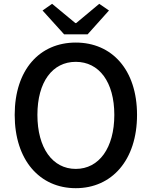

<svg xmlns="http://www.w3.org/2000/svg" viewBox="-20 -973 794 1006"><path d="M377 13C566 13 698 -134 698 -371C698 -608 566 -750 377 -750C188 -750 57 -608 57 -371C57 -134 188 13 377 13ZM377 -88C255 -88 176 -198 176 -371C176 -544 255 -649 377 -649C499 -649 579 -544 579 -371C579 -198 499 -88 377 -88ZM316 -793H439L551 -918L500 -953L379 -852H375L253 -953L203 -918Z"/></svg>

Font: Noto Sans Japanese Medium
Style: Regular
Weight: 500
Designer: Ryoko NISHIZUKA (kana & ideographs); Paul D. Hunt (Latin, Greek & Cyrillic); Wenlong ZHANG (bopomofo); Sandoll Communica
Foundry: Adobe Systems Incorporated
Version: Version 1.000;PS 1;hotconv 1.0.78;makeotf.lib2.5.61930